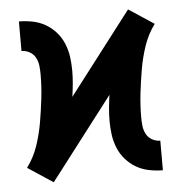

<svg xmlns="http://www.w3.org/2000/svg" viewBox="-44 -570 588 621"><g transform="rotate(-5 250.0 -260.0)"><path d="M106 8 65 -19 24 -46Q47 -77 59.5 -114Q72 -151 78.5 -189Q85 -227 89.5 -265.5Q94 -304 94 -343Q94 -357 92.5 -371Q91 -385 84.5 -397.5Q78 -410 65.5 -417Q53 -424 39 -424V-520Q61 -520 83.5 -515.5Q106 -511 125 -500Q144 -489 159 -472Q174 -455 182.5 -434Q191 -413 194 -391Q197 -369 197 -346Q197 -325 195 -304Q193 -283 190 -262L394 -528L435 -501L476 -474Q453 -443 440.5 -406Q428 -369 421.5 -331Q415 -293 410.5 -254.5Q406 -216 406 -177Q406 -163 407.5 -149Q409 -135 415.5 -122.5Q422 -110 434.5 -103Q447 -96 461 -96V0Q439 0 416.5 -4.5Q394 -9 375 -20Q356 -31 341 -48Q326 -65 317.5 -86Q309 -107 306 -129Q303 -151 303 -174Q303 -195 305 -216Q307 -237 310 -258Z"/></g></svg>

Font: Iosevka SS18
Style: Bold
Weight: 700
Monospace: yes
Designer: Belleve Invis
Foundry: Belleve Invis
Version: Version 25.1.1; ttfautohint (v1.8.4)